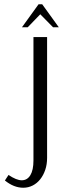

<svg xmlns="http://www.w3.org/2000/svg" viewBox="-20 -873 296 901"><path d="M3 -26 20 -52Q57 -27 82 -27Q108 -27 122.5 -51Q137 -75 137 -120V-699H201V-132Q201 -102 192.5 -76.5Q184 -51 169 -32Q154 -13 133.5 -2.5Q113 8 89 8Q45 8 3 -26ZM161 -853H178L256 -745H229L169 -806L110 -745H83Z"/></svg>

Font: Moniqa Paragraph
Style: Regular
Weight: 400
Designer: Rajesh Rajput
Foundry: Rajesh Rajput
Version: Version 1.000